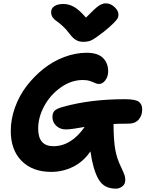

<svg xmlns="http://www.w3.org/2000/svg" viewBox="-20 -1026 880 1157"><path d="M617.2 -1005.9Q646 -1005.9 669.9 -983.9Q693.8 -961.9 693.8 -938Q693.8 -926.3 689.5 -917Q685.1 -907.7 665.5 -887.7Q646 -867.7 606 -835Q556.6 -796.9 535.2 -785.4Q513.7 -773.9 481 -773.9Q456.1 -773.9 436.5 -785.9Q417 -797.9 397.9 -824.2Q378.4 -850.6 356 -870.6Q333.5 -890.6 320.1 -899.4Q306.6 -908.2 297.4 -921.4Q288.1 -934.6 288.1 -953.1Q288.1 -975.6 307.6 -988.8Q327.1 -1002 361.8 -1002Q395.5 -1002 426.8 -984.1Q458 -966.3 498 -919.9Q553.2 -976.6 575.2 -991.2Q597.2 -1005.9 617.2 -1005.9ZM376 -246.1Q342.8 -246.1 319.3 -267.6Q295.9 -289.1 295.9 -321.8Q295.9 -345.7 309.3 -358.9Q322.8 -372.1 358.9 -381.8Q522.9 -428.2 731.9 -428.2Q793.9 -428.2 815.4 -413.6Q836.9 -398.9 836.9 -366.2Q836.9 -330.1 815.7 -305.4Q794.4 -280.8 752.9 -280.8Q690.9 -280.8 664.1 -278.8Q664.6 -180.2 674.6 -124.5Q684.6 -68.8 710 -18.1Q726.1 16.1 730.5 29.8Q734.9 43.5 734.9 59.1Q734.9 83.5 717 97.2Q699.2 110.8 679.2 110.8Q642.1 110.8 616.5 97.2Q590.8 83.5 573.2 53.2Q540.5 -4.4 524.9 -113.8Q482.4 -51.3 420.2 -20.8Q357.9 9.8 289.1 9.8Q175.8 9.8 110.4 -56.2Q44.9 -122.1 44.9 -236.8Q44.9 -307.6 70.3 -378.4Q95.7 -449.2 140.4 -507.6Q185.1 -565.9 242.4 -611.6Q299.8 -657.2 367.7 -682.6Q435.5 -708 502.9 -708Q568.4 -708 600.1 -677.2Q631.8 -646.5 631.8 -596.2Q631.8 -565.4 615.2 -542.7Q598.6 -520 577.1 -520Q564.5 -520 551.8 -526.1Q539.1 -532.2 521.5 -538.1Q503.9 -543.9 479 -543.9Q409.7 -543.9 346.4 -499.3Q283.2 -454.6 246.6 -387Q210 -319.3 210 -251Q210 -145 301.8 -145Q409.2 -145 490.2 -261.2Q481 -259.8 463.6 -256.8Q446.3 -253.9 437.5 -252.4Q428.7 -251 416.3 -249.3Q403.8 -247.6 394.3 -246.8Q384.8 -246.1 376 -246.1Z"/></svg>

Font: Shantell Sans Irregular
Style: Bold
Weight: 700
Designer: Stephen Nixon, Anya Danilova, Shantell Martin
Foundry: Arrow Type
Version: Version 1.006;[9816181b4]